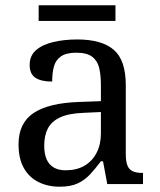

<svg xmlns="http://www.w3.org/2000/svg" viewBox="-20 -695 603 725"><path d="M205 10Q161 10 125.5 -7.5Q90 -25 70 -60.5Q50 -96 50 -150Q50 -230 106.5 -268Q163 -306 278 -310L361 -313V-373Q361 -409 355 -436.5Q349 -464 329 -480Q309 -496 268 -496Q230 -496 210 -482Q190 -468 183.5 -443.5Q177 -419 177 -387Q135 -387 113.5 -401.5Q92 -416 92 -450Q92 -485 116.5 -506Q141 -527 182 -536.5Q223 -546 272 -546Q364 -546 409.5 -507Q455 -468 455 -373V-114Q455 -86 461 -70.5Q467 -55 481 -48.5Q495 -42 517 -42H520V0H385L369 -86H361Q340 -58 320 -36.5Q300 -15 273.5 -2.5Q247 10 205 10ZM228 -52Q269 -52 298.5 -69Q328 -86 344.5 -117.5Q361 -149 361 -191V-272L297 -269Q240 -267 207.5 -252Q175 -237 161 -210.5Q147 -184 147 -145Q147 -114 156 -93.5Q165 -73 183 -62.5Q201 -52 228 -52ZM126 -616V-675H416V-616Z"/></svg>

Font: Noto Serif Tibetan
Style: Regular
Weight: 400
Designer: Monotype Design Team
Foundry: Monotype Imaging Inc.
Version: Version 2.103